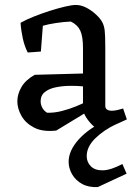

<svg xmlns="http://www.w3.org/2000/svg" viewBox="-20 -513 547 775"><path d="M391 15Q380 14 364 1.5Q348 -11 334 -30Q320 -49 315 -68V-82V-319Q315 -366 304 -389.5Q293 -413 266 -426Q238 -425 205.5 -420Q173 -415 153 -409L145 -305L92 -301Q79 -326 72 -358Q65 -390 63 -421Q86 -434 117.5 -446.5Q149 -459 182 -469.5Q215 -480 243 -486.5Q271 -493 286 -493Q308 -493 329.5 -481.5Q351 -470 368.5 -453.5Q386 -437 393 -423Q400 -410 402.5 -391Q405 -372 405 -319V-86Q405 -75 412.5 -70.5Q420 -66 431 -66Q442 -66 454.5 -69Q467 -72 477 -75L492 -31ZM207 14Q152 20 117.5 2Q83 -16 66.5 -45.5Q50 -75 50 -104Q50 -133 66.5 -161.5Q83 -190 120 -211L340 -217L336 -163L320 -164Q292 -167 261.5 -166.5Q231 -166 204.5 -160.5Q178 -155 161 -141.5Q144 -128 144 -104Q144 -91 150.5 -78.5Q157 -66 170 -58Q199 -57 230 -65Q261 -73 287.5 -84Q314 -95 329 -102V-60ZM375 242Q338 244 311.5 229.5Q285 215 271 190.5Q257 166 257 140Q257 95 298 49.5Q339 4 412 -29L449 -12Q397 13 363.5 46.5Q330 80 330 117Q330 141 346.5 158Q363 175 395 174.5Q427 174 474 149L491 188Z"/></svg>

Font: Eczar
Style: Regular
Weight: 400
Designer: Vaibhav Singh
Foundry: Rosetta Type Foundry
Version: Version 2.000